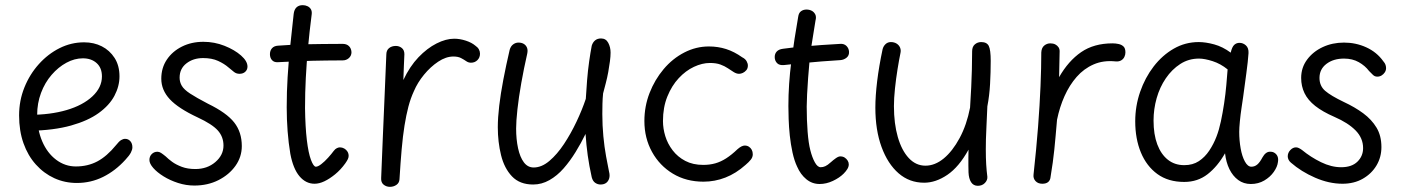

<svg xmlns="http://www.w3.org/2000/svg" viewBox="-20 -704 5432 744"><path d="M278 5Q231 5 190.5 -13.5Q150 -32 119 -66.5Q88 -101 71 -149Q54 -197 54 -257Q54 -314 74.5 -365Q95 -416 130.5 -455.5Q166 -495 211 -517.5Q256 -540 306 -540Q344 -540 374.5 -524.5Q405 -509 424 -479.5Q443 -450 443 -408Q443 -370 423.5 -333Q404 -296 362.5 -266Q321 -236 255 -217.5Q189 -199 94 -197V-259Q175 -259 238 -277.5Q301 -296 338 -330.5Q375 -365 375 -408Q375 -441 354.5 -459.5Q334 -478 301 -478Q269 -478 237.5 -461Q206 -444 180 -414Q154 -384 139 -344Q124 -304 124 -259Q124 -202 143.5 -156.5Q163 -111 197.5 -85Q232 -59 274 -59Q320 -59 357 -78.5Q394 -98 430 -142Q441 -156 449 -161Q457 -166 465 -166Q477 -166 485 -157Q493 -148 493 -133Q493 -124 487 -112.5Q481 -101 466 -85Q427 -42 379.5 -18.5Q332 5 278 5Z M939 -446Q939 -434 930.5 -426Q922 -418 908 -418Q896 -418 887 -425Q878 -432 865 -443Q849 -457 825 -468Q801 -479 767 -479Q729 -479 702.5 -458.5Q676 -438 676 -403Q676 -386 684.5 -371.5Q693 -357 716.5 -341.5Q740 -326 786 -302Q858 -267 887.5 -229.5Q917 -192 917 -138Q917 -96 892.5 -61.5Q868 -27 826.5 -6Q785 15 733 15Q701 15 670 5Q639 -5 614 -20.5Q589 -36 574 -53Q559 -70 559 -84Q559 -98 568 -107Q577 -116 590 -116Q597 -116 604 -111.5Q611 -107 622 -98Q632 -88 647 -77Q662 -66 684.5 -57.5Q707 -49 737 -49Q783 -49 814.5 -76Q846 -103 846 -140Q846 -174 824 -198.5Q802 -223 746 -249Q671 -284 638 -319.5Q605 -355 605 -399Q605 -441 626.5 -473Q648 -505 685 -523.5Q722 -542 768 -542Q811 -542 850 -526.5Q889 -511 914 -489Q939 -467 939 -446Z M1118 -650Q1120 -667 1129 -675.5Q1138 -684 1153 -684Q1163 -684 1171.5 -680Q1180 -676 1184.5 -668.5Q1189 -661 1188 -650Q1179 -580 1173.5 -519.5Q1168 -459 1165 -402Q1162 -345 1162 -285Q1163 -212 1169 -161.5Q1175 -111 1185 -84.5Q1195 -58 1204 -58Q1212 -58 1225 -68Q1238 -78 1251.5 -93Q1265 -108 1273 -119Q1279 -127 1285.5 -130Q1292 -133 1297 -133Q1306 -133 1314 -128.5Q1322 -124 1326.5 -116.5Q1331 -109 1331 -100Q1331 -94 1328 -87.5Q1325 -81 1318 -71Q1300 -46 1278.5 -28.5Q1257 -11 1237 -1.5Q1217 8 1199 8Q1165 8 1140.5 -21Q1116 -50 1105 -108Q1098 -150 1094.5 -195.5Q1091 -241 1091 -288Q1091 -349 1094.5 -405Q1098 -461 1104 -520Q1110 -579 1118 -650ZM1057 -463Q1042 -462 1034 -471Q1026 -480 1026 -494Q1026 -508 1034 -517Q1042 -526 1057 -527Q1085 -529 1112 -530.5Q1139 -532 1168 -532.5Q1197 -533 1231 -533.5Q1265 -534 1308 -534Q1323 -534 1332 -525.5Q1341 -517 1342 -502Q1342 -488 1332 -479Q1322 -470 1308 -470Q1272 -470 1244 -469.5Q1216 -469 1189.5 -468.5Q1163 -468 1131.5 -466.5Q1100 -465 1057 -463Z M1477 -492Q1477 -509 1487.5 -517.5Q1498 -526 1514 -526Q1527 -526 1537 -518Q1547 -510 1547 -494Q1546 -472 1545 -448Q1544 -424 1543 -394Q1568 -447 1601.5 -482Q1635 -517 1671.5 -535.5Q1708 -554 1740 -554Q1762 -554 1785 -546.5Q1808 -539 1822 -527Q1831 -521 1835.5 -513Q1840 -505 1840 -496Q1840 -481 1830 -471Q1820 -461 1805 -461Q1795 -461 1786.5 -467Q1778 -473 1766.5 -479Q1755 -485 1737 -485Q1708 -485 1678 -465Q1648 -445 1623 -414.5Q1598 -384 1584 -351Q1571 -323 1562.5 -290.5Q1554 -258 1547.5 -217.5Q1541 -177 1536.5 -126Q1532 -75 1528 -9Q1527 5 1516 12.5Q1505 20 1491 20Q1477 20 1466.5 11.5Q1456 3 1457 -14Q1460 -92 1463.5 -173.5Q1467 -255 1470.5 -336.5Q1474 -418 1477 -492Z M1955 -511Q1959 -525 1968.5 -532Q1978 -539 1989 -539Q2001 -539 2009.5 -534Q2018 -529 2022 -519.5Q2026 -510 2023 -496Q2010 -439 2000 -382.5Q1990 -326 1985 -280Q1980 -234 1980 -206Q1980 -164 1987.5 -129.5Q1995 -95 2010 -75Q2025 -55 2048 -55Q2079 -55 2109 -80.5Q2139 -106 2165.5 -146Q2192 -186 2214 -232.5Q2236 -279 2250 -321Q2252 -356 2255 -393.5Q2258 -431 2263 -466Q2268 -501 2273 -527Q2277 -540 2286 -547.5Q2295 -555 2309 -555Q2328 -555 2337 -538Q2346 -521 2346 -500Q2346 -486 2343.5 -466.5Q2341 -447 2337 -425Q2333 -403 2327.5 -382Q2322 -361 2317 -342Q2315 -323 2314.5 -302Q2314 -281 2314 -262Q2314 -218 2318 -176Q2322 -134 2328.5 -98.5Q2335 -63 2340 -39Q2344 -24 2340.5 -12.5Q2337 -1 2328.5 5Q2320 11 2307 11Q2296 11 2286.5 4.5Q2277 -2 2273 -17Q2263 -62 2257.5 -101.5Q2252 -141 2249 -185Q2232 -150 2210.5 -115Q2189 -80 2164 -51.5Q2139 -23 2109 -6Q2079 11 2046 11Q1994 11 1964 -20.5Q1934 -52 1921.5 -103Q1909 -154 1909 -211Q1909 -248 1914.5 -294.5Q1920 -341 1930.5 -396Q1941 -451 1955 -511Z M2856 -482Q2868 -476 2873 -467Q2878 -458 2878 -450Q2878 -439 2872 -432Q2866 -425 2858.5 -421.5Q2851 -418 2844 -418Q2834 -418 2823.5 -424.5Q2813 -431 2800.5 -439.5Q2788 -448 2771.5 -454Q2755 -460 2731 -460Q2701 -460 2669 -445Q2637 -430 2610 -401Q2583 -372 2566 -330Q2549 -288 2549 -235Q2549 -206 2558 -176.5Q2567 -147 2586.5 -121.5Q2606 -96 2635.5 -80.5Q2665 -65 2705 -65Q2730 -65 2751.5 -71Q2773 -77 2794 -90.5Q2815 -104 2838 -126Q2854 -140 2866 -140Q2875 -140 2882 -135.5Q2889 -131 2893 -123.5Q2897 -116 2897 -106Q2897 -95 2889.5 -85.5Q2882 -76 2869 -65Q2832 -32 2791 -16Q2750 0 2706 0Q2639 0 2587.5 -31Q2536 -62 2506.5 -115.5Q2477 -169 2477 -235Q2477 -292 2497 -343.5Q2517 -395 2551.5 -436Q2586 -477 2631.5 -500.5Q2677 -524 2727 -524Q2762 -524 2793.5 -514Q2825 -504 2856 -482Z M3073 -639Q3075 -654 3084 -660.5Q3093 -667 3105 -667Q3116 -667 3125 -662.5Q3134 -658 3139 -648.5Q3144 -639 3140 -624Q3135 -593 3131 -568Q3127 -543 3123 -518Q3120 -499 3117 -468Q3114 -437 3111.5 -402.5Q3109 -368 3107.5 -338.5Q3106 -309 3106 -291Q3106 -238 3109.5 -193.5Q3113 -149 3120 -122Q3127 -94 3137.5 -75Q3148 -56 3160 -56Q3169 -56 3178 -60Q3187 -64 3199 -75Q3209 -84 3219 -91Q3229 -98 3236 -98Q3246 -98 3253 -93.5Q3260 -89 3264.5 -82Q3269 -75 3269 -67Q3269 -58 3263.5 -49Q3258 -40 3249 -31Q3233 -15 3207.5 -3Q3182 9 3156 9Q3127 9 3104.5 -9.5Q3082 -28 3069 -58Q3058 -81 3051 -113Q3044 -145 3040.5 -178.5Q3037 -212 3036 -242.5Q3035 -273 3035 -293Q3035 -378 3046.5 -466Q3058 -554 3073 -639ZM3019 -452Q3000 -450 2991 -459.5Q2982 -469 2982 -483Q2982 -496 2990 -504.5Q2998 -513 3014 -515Q3051 -520 3088.5 -523.5Q3126 -527 3163.5 -529.5Q3201 -532 3236 -534Q3251 -535 3260 -526Q3269 -517 3270 -504Q3271 -489 3260.5 -480.5Q3250 -472 3236 -471Q3201 -469 3164 -466Q3127 -463 3090.5 -459.5Q3054 -456 3019 -452Z M3400 -513Q3403 -525 3411.5 -533Q3420 -541 3432 -541Q3445 -541 3454.5 -535Q3464 -529 3468 -519Q3472 -509 3469 -497Q3464 -473 3458 -436Q3452 -399 3448 -361Q3444 -323 3444 -293Q3444 -225 3459 -173Q3474 -121 3501.5 -91.5Q3529 -62 3566 -62Q3603 -62 3637 -90Q3671 -118 3698.5 -169Q3726 -220 3739 -287Q3742 -332 3743.5 -366.5Q3745 -401 3746 -434Q3747 -467 3747 -505Q3747 -523 3757.5 -532Q3768 -541 3782 -541Q3804 -541 3811.5 -526Q3819 -511 3819 -468Q3819 -424 3816.5 -378.5Q3814 -333 3806 -292Q3804 -244 3802.5 -214Q3801 -184 3800.5 -164.5Q3800 -145 3800 -126Q3800 -92 3801.5 -67Q3803 -42 3806 -19Q3807 -6 3796.5 5Q3786 16 3769 16Q3752 16 3743 2Q3734 -12 3733 -36Q3733 -48 3732.5 -62.5Q3732 -77 3732.5 -92.5Q3733 -108 3733 -124Q3696 -57 3651 -26.5Q3606 4 3561 4Q3504 4 3462 -32.5Q3420 -69 3396 -134.5Q3372 -200 3372 -287Q3372 -332 3379 -389.5Q3386 -447 3400 -513Z M4015 -501Q4016 -519 4026.5 -527.5Q4037 -536 4050 -536Q4061 -536 4069 -532Q4077 -528 4082 -520.5Q4087 -513 4086 -501L4084 -405Q4120 -468 4169.5 -502Q4219 -536 4291 -536Q4303 -536 4314.5 -533.5Q4326 -531 4333.5 -524Q4341 -517 4341 -501Q4341 -492 4337 -483.5Q4333 -475 4324.5 -470Q4316 -465 4303 -466Q4256 -471 4218 -454.5Q4180 -438 4152 -406Q4124 -374 4105 -331.5Q4086 -289 4076 -240Q4073 -205 4070.5 -177Q4068 -149 4065.5 -124.5Q4063 -100 4059.5 -74.5Q4056 -49 4051 -19Q4050 -6 4042 1Q4034 8 4019 8Q4002 8 3992.5 -2.5Q3983 -13 3985 -28Q3996 -128 4002.5 -213Q4009 -298 4012 -370Q4015 -442 4015 -501Z M4379 -234Q4379 -293 4398 -348Q4417 -403 4450.5 -446.5Q4484 -490 4528.5 -515.5Q4573 -541 4625 -541Q4652 -541 4685 -532Q4718 -523 4749 -500Q4754 -522 4762.5 -530Q4771 -538 4783 -538Q4797 -538 4808 -528Q4819 -518 4818 -498Q4816 -467 4809.5 -419.5Q4803 -372 4797 -327Q4795 -313 4791 -286.5Q4787 -260 4784.5 -234Q4782 -208 4782 -193Q4782 -160 4787.5 -129Q4793 -98 4804 -78Q4815 -58 4829 -58Q4842 -58 4852 -66.5Q4862 -75 4872 -94Q4878 -105 4886 -111Q4894 -117 4904 -116Q4913 -116 4920.5 -110.5Q4928 -105 4931 -96.5Q4934 -88 4932 -76Q4930 -58 4916 -38Q4902 -18 4879 -4.5Q4856 9 4827 9Q4799 9 4778 -6.5Q4757 -22 4744 -48.5Q4731 -75 4727 -110Q4698 -59 4659.5 -29Q4621 1 4569 1Q4507 1 4465 -29.5Q4423 -60 4401 -113Q4379 -166 4379 -234ZM4450 -237Q4450 -183 4464.5 -144.5Q4479 -106 4505.5 -85Q4532 -64 4569 -64Q4602 -64 4625.5 -79.5Q4649 -95 4666 -120.5Q4683 -146 4694 -175Q4704 -201 4711 -234Q4718 -267 4723.5 -303.5Q4729 -340 4732 -374.5Q4735 -409 4737 -435Q4710 -457 4679 -467Q4648 -477 4626 -477Q4586 -477 4553.5 -456Q4521 -435 4497.5 -400.5Q4474 -366 4462 -323.5Q4450 -281 4450 -237Z M5340 -467Q5347 -459 5349 -452.5Q5351 -446 5351 -440Q5351 -431 5346 -423.5Q5341 -416 5333.5 -411.5Q5326 -407 5317 -407Q5307 -407 5300 -414Q5293 -421 5285 -429Q5270 -449 5245.5 -463Q5221 -477 5188 -477Q5147 -477 5120 -456.5Q5093 -436 5093 -402Q5093 -371 5115 -352Q5137 -333 5187 -309Q5230 -289 5262.5 -265Q5295 -241 5314 -209.5Q5333 -178 5333 -134Q5333 -95 5314 -63Q5295 -31 5261 -11.5Q5227 8 5182 8Q5130 8 5076 -15.5Q5022 -39 4982 -74Q4976 -79 4973 -85.5Q4970 -92 4970 -98Q4970 -112 4980 -122.5Q4990 -133 5002 -133Q5007 -133 5012.5 -130.5Q5018 -128 5025 -123Q5059 -95 5099 -75.5Q5139 -56 5177 -56Q5218 -56 5240 -77.5Q5262 -99 5262 -130Q5262 -169 5233 -198.5Q5204 -228 5151 -251Q5105 -271 5076.5 -293.5Q5048 -316 5035 -343Q5022 -370 5022 -402Q5022 -442 5045 -473Q5068 -504 5105.5 -521.5Q5143 -539 5188 -539Q5234 -539 5274.5 -520.5Q5315 -502 5340 -467Z"/></svg>

Font: Playpen Sans Light
Style: Regular
Weight: 300
Designer: Laura Meseguer, Veronika Burian, José Scaglione
Foundry: TypeTogether
Version: Version 1.001